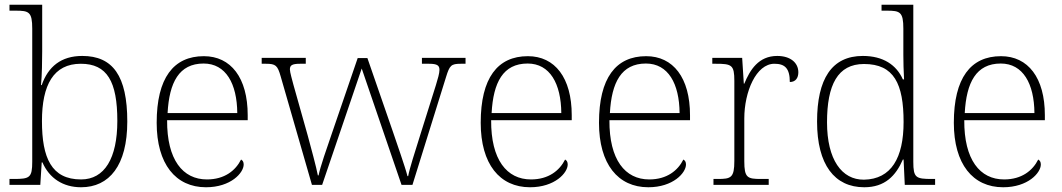

<svg xmlns="http://www.w3.org/2000/svg" viewBox="-20 -780 4481 810"><path d="M322 10C441 10 517 -82 517 -267C517 -460 456 -544 327 -544C238 -544 183 -499 156 -421H153C157 -461 158 -526 158 -563V-760H20V-735H46C102 -735 116 -730 116 -659V-98C116 -30 105 -25 38 -25H20V0H150L156 -95H159C188 -28 246 10 322 10ZM322 -23C197 -23 157 -114 157 -269C157 -422 206 -511 321 -511C432 -511 475 -436 475 -270C475 -112 421 -23 322 -23Z M849 10C954 10 1008 -51 1008 -86C1008 -97 1004 -103 997 -107C974 -61 928 -23 853 -23C751 -23 684 -106 685 -273H1025V-294C1025 -452 954 -543 840 -543C712 -543 641 -451 641 -262C641 -88 721 10 849 10ZM981 -303H687C694 -432 735 -512 839 -512C933 -512 980 -427 981 -303Z M1164 -458 1296 0H1339L1506 -491L1674 0H1720L1862 -456C1877 -504 1883 -511 1924 -511H1944V-536H1760V-511H1790C1826 -511 1834 -503 1834 -485C1834 -471 1827 -447 1819 -421L1753 -211C1729 -134 1708 -70 1702 -37H1699C1690 -74 1653 -178 1637 -226L1530 -535H1489L1378 -211C1361 -162 1330 -73 1324 -40H1321C1315 -73 1291 -161 1278 -209L1218 -422C1213 -441 1203 -476 1203 -487C1203 -504 1211 -511 1246 -511H1270V-536H1084V-511H1102C1143 -511 1151 -504 1164 -458Z M2216 10C2321 10 2375 -51 2375 -86C2375 -97 2371 -103 2364 -107C2341 -61 2295 -23 2220 -23C2118 -23 2051 -106 2052 -273H2392V-294C2392 -452 2321 -543 2207 -543C2079 -543 2008 -451 2008 -262C2008 -88 2088 10 2216 10ZM2348 -303H2054C2061 -432 2102 -512 2206 -512C2300 -512 2347 -427 2348 -303Z M2715 10C2820 10 2874 -51 2874 -86C2874 -97 2870 -103 2863 -107C2840 -61 2794 -23 2719 -23C2617 -23 2550 -106 2551 -273H2891V-294C2891 -452 2820 -543 2706 -543C2578 -543 2507 -451 2507 -262C2507 -88 2587 10 2715 10ZM2847 -303H2553C2560 -432 2601 -512 2705 -512C2799 -512 2846 -427 2847 -303Z M2990 0H3223V-25H3190C3133 -25 3120 -30 3120 -100V-280C3120 -393 3170 -511 3247 -511C3291 -511 3312 -492 3312 -434C3337 -434 3348 -452 3348 -475C3348 -515 3315 -544 3259 -544C3180 -544 3144 -485 3120 -427H3118L3111 -536H2985V-511H3000C3067 -511 3078 -506 3078 -439V-101C3078 -30 3064 -25 3008 -25H2990Z M3626 10C3713 10 3759 -38 3789 -107H3792L3797 0H3925V-25H3911C3844 -25 3833 -30 3833 -97V-760H3699V-735H3721C3777 -735 3791 -730 3791 -659V-548C3791 -519 3792 -481 3794 -445H3789C3762 -506 3706 -544 3620 -544C3489 -544 3427 -447 3427 -267C3427 -85 3501 10 3626 10ZM3625 -22C3531 -21 3469 -107 3469 -264C3469 -422 3514 -510 3625 -510C3752 -510 3792 -426 3792 -265C3792 -114 3740 -24 3625 -22Z M4212 10C4317 10 4371 -51 4371 -86C4371 -97 4367 -103 4360 -107C4337 -61 4291 -23 4216 -23C4114 -23 4047 -106 4048 -273H4388V-294C4388 -452 4317 -543 4203 -543C4075 -543 4004 -451 4004 -262C4004 -88 4084 10 4212 10ZM4344 -303H4050C4057 -432 4098 -512 4202 -512C4296 -512 4343 -427 4344 -303Z"/></svg>

Font: Noto Serif Gurmukhi ExtraLight
Style: Regular
Weight: 200
Designer: Vaibhav Singh and the Monotype Design Team
Foundry: Monotype Imaging Inc.
Version: Version 2.004